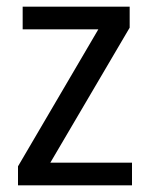

<svg xmlns="http://www.w3.org/2000/svg" viewBox="-20 -649 449 576"><path d="M376 -93H34V-150L275 -561H48V-629H369V-566L131 -161H376Z"/></svg>

Font: Noto Sans Kannada UI SemiCondensed
Style: Regular
Weight: 400
Width: 4
Designer: Jelle Bosma - Monotype Design Team
Foundry: Monotype Imaging Inc.
Version: Version 2.005; ttfautohint (v1.8.4.7-5d5b)